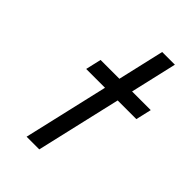

<svg xmlns="http://www.w3.org/2000/svg" viewBox="-201 -734 810 810"><g transform="rotate(45 204.5 -328.5)"><path d="M206.1 -379.9H93.8L109.9 -449.7H222.2L270 -657.2H345.7L297.9 -449.7H409.2L393.1 -379.9H281.7L193.8 0H118.2Z"/></g></svg>

Font: Glacial Indifference
Style: Italic
Weight: 400
Designer: Alfredo Marco Pradil
Foundry: Alfredo Marco Pradil
Version: Version 1.312